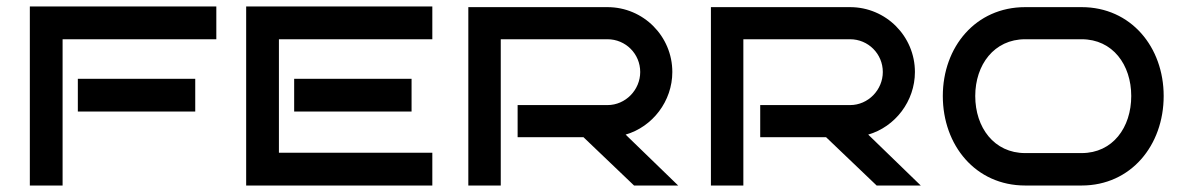

<svg xmlns="http://www.w3.org/2000/svg" viewBox="-20 -572 3647 592"><path d="M647 -552H72V0H173V-451H647ZM582 -329H220V-228H582Z M1313 -101H840V-451H1313V-552H739V0H1313ZM1249 -329H887V-228H1249Z M1909 -157C1992 -181 2053 -260 2053 -350C2053 -460 1964 -550 1853 -550H1424V0H1524V-451H1853C1909 -451 1954 -406 1954 -350C1954 -295 1909 -248 1853 -248H1576V-149H1779L1935 0H2071Z M2657 -157C2740 -181 2801 -260 2801 -350C2801 -460 2712 -550 2601 -550H2172V0H2272V-451H2601C2657 -451 2702 -406 2702 -350C2702 -295 2657 -248 2601 -248H2324V-149H2527L2683 0H2819Z M3568 -276C3568 -427 3467 -550 3315 -550H3141C2988 -550 2887 -427 2887 -276C2887 -124 2988 0 3141 0H3315C3467 0 3568 -124 3568 -276ZM3468 -276C3468 -179 3411 -100 3315 -100H3141C3045 -100 2987 -179 2987 -276C2987 -372 3045 -451 3141 -451H3315C3411 -451 3468 -372 3468 -276Z"/></svg>

Font: Bruno Ace SC
Style: Regular
Weight: 400
Designer: Astigmatic (AOETI)
Foundry: Astigmatic (AOETI)
Version: Version 1.000